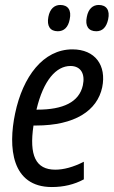

<svg xmlns="http://www.w3.org/2000/svg" viewBox="-20 -744 458 774"><path d="M368 -618C393 -618 409 -634 416 -666C424 -703 409 -724 378 -724C354 -724 336 -708 330 -676C322 -639 337 -618 368 -618ZM213 -618C238 -618 255 -634 261 -666C269 -703 254 -724 223 -724C199 -724 181 -708 175 -676C168 -639 182 -618 213 -618ZM189 10C236 10 279 0 318 -21V-92C275 -70 236 -60 203 -60C124 -60 97 -117 115 -238H125C282 -238 372 -298 392 -392C410 -480 364 -545 272 -545C154 -545 72 -435 41 -287C12 -150 26 10 189 10ZM264 -478C306 -478 324 -446 314 -400C299 -332 234 -302 131 -302H127C155 -421 207 -478 264 -478Z"/></svg>

Font: Noto Sans Condensed
Style: Italic
Weight: 400
Width: 3
Italic angle: -12°
Designer: Monotype Design Team
Foundry: Monotype Imaging Inc.
Version: Version 2.013